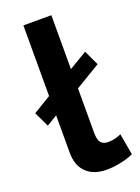

<svg xmlns="http://www.w3.org/2000/svg" viewBox="-142 -792 628 863"><g transform="rotate(-20 171.5 -361.0)"><path d="M326.2 -121.1 344.2 -19Q317.9 -6.8 282 0.5Q246.1 7.8 215.8 7.8Q153.3 7.8 118.7 -25.9Q84 -59.6 84 -121.1V-299.8L33.2 -269L-1 -340.8L84 -392.1V-730H217.8V-472.2L304.2 -523.9L337.9 -452.1L217.8 -379.9V-168Q217.8 -133.3 229.2 -120.1Q240.7 -106.9 263.2 -106.9Q295.4 -106.9 326.2 -121.1Z"/></g></svg>

Font: Rawline
Style: Bold
Weight: 700
Designer: Matt McInerney, Pablo Impallari, Rodrigo Fuenzalida
Foundry: Matt McInerney, Pablo Impallari, Rodrigo Fuenzalida
Version: Version 4.020;PS 004.020;hotconv 1.0.88;makeotf.lib2.5.64775